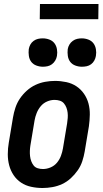

<svg xmlns="http://www.w3.org/2000/svg" viewBox="-20 -933 515 961"><path d="M193 8Q164 8 136 2Q108 -4 85.5 -19Q63 -34 48 -56.5Q33 -79 26 -105.5Q19 -132 19 -161Q19 -190 24 -219L45 -345Q49 -369 57 -393.5Q65 -418 79.5 -439.5Q94 -461 114 -479Q134 -497 157.5 -508Q181 -519 206 -523.5Q231 -528 255 -528Q284 -528 312 -522Q340 -516 362.5 -501Q385 -486 400.5 -463.5Q416 -441 423 -414.5Q430 -388 429.5 -359Q429 -330 425 -301L404 -175Q400 -151 392 -126.5Q384 -102 369 -80.5Q354 -59 334.5 -41Q315 -23 291.5 -12Q268 -1 242.5 3.5Q217 8 193 8ZM195 -87Q214 -87 233 -95Q252 -103 265 -118.5Q278 -134 285 -153Q292 -172 295 -190L316 -316Q318 -329 319 -342.5Q320 -356 318.5 -369Q317 -382 312.5 -394Q308 -406 300 -415.5Q292 -425 279.5 -429Q267 -433 253 -433Q234 -433 215.5 -425Q197 -417 184 -401.5Q171 -386 163.5 -367Q156 -348 153 -330L132 -204Q130 -191 129.5 -177.5Q129 -164 130.5 -151Q132 -138 136.5 -126Q141 -114 148.5 -104.5Q156 -95 168.5 -91Q181 -87 195 -87ZM390 -599Q373 -599 357 -605Q341 -611 331.5 -623.5Q322 -636 319.5 -653Q317 -670 319 -687Q321 -699 327.5 -710Q334 -721 344.5 -728.5Q355 -736 366.5 -738.5Q378 -741 389 -741Q406 -741 422 -735Q438 -729 447.5 -716.5Q457 -704 460 -687Q463 -670 460 -653Q458 -641 452 -630Q446 -619 436 -611.5Q426 -604 414 -601.5Q402 -599 390 -599ZM195 -599Q178 -599 162 -605Q146 -611 136.5 -623.5Q127 -636 124.5 -653Q122 -670 124 -687Q126 -699 132 -710Q138 -721 148.5 -728.5Q159 -736 170.5 -738.5Q182 -741 194 -741Q211 -741 227 -735Q243 -729 252.5 -716.5Q262 -704 265 -687Q268 -670 265 -653Q263 -641 256.5 -630Q250 -619 240 -611.5Q230 -604 218 -601.5Q206 -599 195 -599ZM179 -837 180 -913H473L472 -837Z"/></svg>

Font: Iosevka QP
Style: Bold Italic
Weight: 700
Italic angle: -9°
Designer: Belleve Invis
Foundry: Belleve Invis
Version: Version 20.0.0; ttfautohint (v1.8.4)